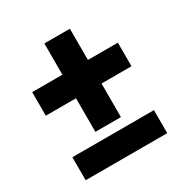

<svg xmlns="http://www.w3.org/2000/svg" viewBox="-149 -749 835 868"><g transform="rotate(-30 269.0 -314.5)"><path d="M489.3 -466.3V-343.3H333V-168H199.7V-343.3H42V-466.3H199.7V-629.4H333V-466.3ZM478 -120.6V-0.5H52.2V-120.6Z"/></g></svg>

Font: Vazirmatn RD FD ExtraBold
Style: Regular
Weight: 800
Designer: Saber Rastikerdar
Foundry: Saber Rastikerdar
Version: Version 33.003